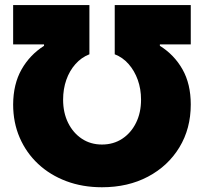

<svg xmlns="http://www.w3.org/2000/svg" viewBox="-20 -748 827 777"><path d="M33.2 -325.2Q33.7 -408.2 67.4 -467.3Q101.1 -526.4 158.2 -562.5V-568.4H33.2V-727.5H341.8V-528.3Q309.1 -515.6 285.2 -488.5Q261.2 -461.4 248.3 -424.6Q235.4 -387.7 235.4 -344.7Q235.4 -292 255.6 -251Q275.9 -210 311.3 -186.5Q346.7 -163.1 392.6 -163.1Q439 -163.1 474.6 -186.5Q510.3 -210 530.5 -251Q550.8 -292 550.8 -344.7Q550.8 -387.7 537.6 -424.6Q524.4 -461.4 500.7 -488.5Q477.1 -515.6 444.3 -528.3V-727.5H752V-568.4H627V-562.5Q685.1 -526.4 718.5 -467.3Q752 -408.2 752 -325.2Q752 -227.5 706.1 -151.9Q660.2 -76.2 579.1 -33.2Q498 9.8 392.6 9.8Q314 9.8 248.3 -14.9Q182.6 -39.6 134.5 -84.5Q86.4 -129.4 59.8 -190.7Q33.2 -252 33.2 -325.2Z"/></svg>

Font: Inter 18pt Black
Style: Regular
Weight: 900
Designer: Rasmus Andersson
Foundry: rsms
Version: Version 4.001;git-66647c0bb